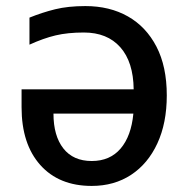

<svg xmlns="http://www.w3.org/2000/svg" viewBox="-20 -601 621 632"><path d="M282 11Q174 11 112.5 -58Q51 -127 51 -248V-307H420Q419 -397 376 -445.5Q333 -494 256 -494Q203 -494 163 -484.5Q123 -475 77 -454V-543Q119 -560 161.5 -570.5Q204 -581 261 -581Q341 -581 401 -547Q461 -513 495 -447.5Q529 -382 529 -287Q529 -196 498 -129Q467 -62 411.5 -25.5Q356 11 282 11ZM282 -71Q342 -71 377 -112Q412 -153 419 -227H156Q156 -154 188.5 -112.5Q221 -71 282 -71Z"/></svg>

Font: Menbere
Style: Regular
Weight: 400
Designer: Aleme Tadesse
Foundry: Sorkin Type Co
Version: Version 1.000